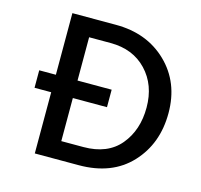

<svg xmlns="http://www.w3.org/2000/svg" viewBox="-99 -782 934 891"><g transform="rotate(15 368.0 -337.0)"><path d="M410 -294H246V-87H352Q468 -87 528 -159Q588 -231 588 -339.5Q588 -448 522.5 -517Q457 -586 349 -586H246V-378H410ZM353 0H142V-294H62V-378H142V-674H351Q501 -674 597 -581Q693 -488 693 -341Q693 -194 602.5 -97Q512 0 353 0Z"/></g></svg>

Font: Hind Guntur Medium
Style: Regular
Weight: 500
Designer: Manushi Parikh, Hitesh Malaviya
Foundry: Indian Type Foundry
Version: Version 1.000;PS 1.0;hotconv 1.0.86;makeotf.lib2.5.63406; tt